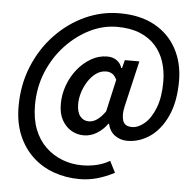

<svg xmlns="http://www.w3.org/2000/svg" viewBox="-55 -706 938 922"><g transform="rotate(5 413.5 -245.0)"><path d="M361 160Q295 160 236.5 139Q178 118 134 76.5Q90 35 65 -25Q40 -85 40 -163Q40 -267 76.5 -356Q113 -445 176 -511Q239 -577 318.5 -613.5Q398 -650 485 -650Q585 -650 654.5 -611.5Q724 -573 760.5 -505Q797 -437 797 -351Q797 -251 765.5 -182Q734 -113 683 -78Q632 -43 574 -43Q540 -43 514 -62Q488 -81 480 -117H477Q456 -87 426 -69Q396 -51 364 -51Q331 -51 303.5 -67Q276 -83 258.5 -114Q241 -145 241 -192Q241 -238 257 -282Q273 -326 301.5 -361Q330 -396 366.5 -417Q403 -438 444 -438Q470 -438 489 -425Q508 -412 515 -389H519L529 -428H599L547 -205Q538 -163 547 -137Q556 -111 591 -111Q621 -111 651.5 -137Q682 -163 702 -214.5Q722 -266 722 -340Q722 -391 708 -435Q694 -479 664.5 -512.5Q635 -546 589 -565Q543 -584 478 -584Q412 -584 348.5 -553Q285 -522 232.5 -466.5Q180 -411 149 -336.5Q118 -262 118 -175Q118 -109 137.5 -59Q157 -9 192 24.5Q227 58 272 75.5Q317 93 368 93Q404 93 438 85Q472 77 501 60L529 115Q487 137 446 148.5Q405 160 361 160ZM382 -120Q402 -120 421.5 -133.5Q441 -147 461 -175L496 -330Q487 -350 474 -358Q461 -366 445 -366Q419 -366 397 -350.5Q375 -335 358.5 -309.5Q342 -284 333 -255Q324 -226 324 -199Q324 -160 340 -140Q356 -120 382 -120Z"/></g></svg>

Font: Source Sans 3 ExtraLight Medium
Style: Italic
Weight: 500
Italic angle: -11°
Version: Version 3.052;hotconv 1.1.0;makeotfexe 2.6.0